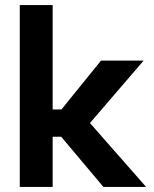

<svg xmlns="http://www.w3.org/2000/svg" viewBox="-20 -740 609 760"><path d="M58.3 -720H188.4V-306.7H223.2L379.7 -500H548.4L336.1 -253L558.4 0H389.3L222.2 -198.8H188.4V0H58.3Z"/></svg>

Font: AF Albert Sans Medium
Style: Regular
Weight: 500
Designer: Andreas Rasmussen
Foundry: a.Foundry
Version: Version 1.300;Glyphs 3.2 (3231)